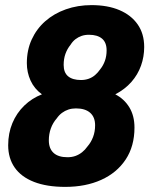

<svg xmlns="http://www.w3.org/2000/svg" viewBox="-20 -719 596 751"><path d="M235 12Q163 12 113 -7.5Q63 -27 37.5 -63.5Q12 -100 12 -151Q12 -198 28.5 -237.5Q45 -277 75 -306Q105 -335 144 -350Q114 -372 99.5 -404Q85 -436 85 -472Q85 -523 104 -564.5Q123 -606 157 -636Q191 -666 237.5 -682.5Q284 -699 338 -699Q401 -699 447 -679.5Q493 -660 518.5 -623.5Q544 -587 544 -535Q544 -497 531.5 -462Q519 -427 494 -398.5Q469 -370 431 -350Q466 -332 486 -299Q506 -266 506 -220Q506 -147 471.5 -95Q437 -43 376 -15.5Q315 12 235 12ZM244 -104Q261 -104 275 -109Q289 -114 301 -123.5Q313 -133 322 -146Q336 -162 344 -183Q352 -204 352 -229Q352 -261 332.5 -278Q313 -295 277 -295Q261 -295 247.5 -290.5Q234 -286 222.5 -277.5Q211 -269 202 -256Q187 -239 179 -217Q171 -195 171 -170Q171 -138 189.5 -121Q208 -104 244 -104ZM297 -406Q313 -406 327 -411Q341 -416 352 -425.5Q363 -435 372 -448Q384 -463 390.5 -481.5Q397 -500 397 -522Q397 -553 379 -568Q361 -583 328 -583Q312 -583 299 -578.5Q286 -574 275 -565.5Q264 -557 256 -544Q243 -528 236 -508.5Q229 -489 229 -465Q229 -435 246.5 -420.5Q264 -406 297 -406Z"/></svg>

Font: Archivo SemiCondensed ExtraBold
Style: Italic
Weight: 800
Width: 4
Italic angle: -10°
Designer: Hector Gatti
Foundry: Omnibus-Type
Version: Version 2.001